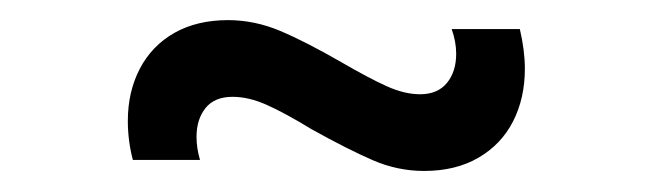

<svg xmlns="http://www.w3.org/2000/svg" viewBox="-20 -376 636 187"><path d="M393.1 -209.5Q367.2 -209.5 343 -220Q318.8 -230.5 283.7 -250Q257.3 -266.1 239.7 -273.9Q222.2 -281.7 206.5 -281.7Q189 -281.7 180.2 -270.8Q171.4 -259.8 171.4 -242.7Q171.4 -231.9 174.8 -220.2H109.4Q104.5 -238.8 104.5 -258.3Q104.5 -286.6 116.2 -309.1Q127.9 -331.5 149.9 -344Q171.9 -356.4 202.1 -356.4Q228 -356.4 252.9 -345.9Q277.8 -335.4 312.5 -315.4Q339.4 -299.8 356.7 -292Q374 -284.2 389.2 -284.2Q406.2 -284.2 415.3 -295.2Q424.3 -306.2 424.3 -323.7Q424.3 -335.4 419.9 -347.7H486.3Q491.2 -326.7 491.2 -309.1Q491.2 -280.3 479.7 -257.8Q468.3 -235.4 446 -222.4Q423.8 -209.5 393.1 -209.5Z"/></svg>

Font: Potro Sans Bangla
Style: Regular
Weight: 400
Designer: Jayed Ahsan Saad
Foundry: Codepotro
Version: Potro Sans Bangla; Version 0.905